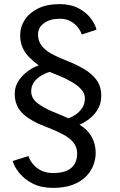

<svg xmlns="http://www.w3.org/2000/svg" viewBox="-20 -692 582 932"><path d="M237.5 220Q179.5 220 138.8 199Q98 178 73.8 147.8Q49.5 117.5 41.5 89.5L118.5 65.5Q123.5 83.5 138.2 102.5Q153 121.5 177.8 134.8Q202.5 148 237.5 148Q281.5 148 307.2 135.2Q333 122.5 343.8 101Q354.5 79.5 354.5 53.5Q354.5 22 336.2 -0.5Q318 -23 284.5 -40.5Q251 -58 205.5 -75.5Q128.5 -104 90 -141.2Q51.5 -178.5 51.5 -236.5Q51.5 -273.5 72 -302.5Q92.5 -331.5 120 -350Q147.5 -368.5 168.5 -374.5Q144 -392 123.5 -412.2Q103 -432.5 90.5 -459Q78 -485.5 78 -521Q78 -561.5 100 -595.5Q122 -629.5 164.5 -650.8Q207 -672 269 -672Q323 -672 360.5 -652.2Q398 -632.5 420 -603.8Q442 -575 448.5 -548L377 -524.5Q372 -541 358.2 -558.8Q344.5 -576.5 322.8 -588.8Q301 -601 270.5 -601Q223 -601 193.8 -579.5Q164.5 -558 164.5 -525Q164.5 -493.5 181.8 -470.8Q199 -448 229.2 -431.2Q259.5 -414.5 298.5 -399.5Q348.5 -380 387.5 -357.2Q426.5 -334.5 449 -303.2Q471.5 -272 471.5 -227Q471.5 -191.5 456.2 -164.2Q441 -137 417 -117.8Q393 -98.5 366 -86.5Q404 -64.5 424.2 -29.2Q444.5 6 444.5 50.5Q444.5 80.5 433 110.5Q421.5 140.5 397 165.2Q372.5 190 333 205Q293.5 220 237.5 220ZM221.5 -343Q200.5 -337 179.5 -324.5Q158.5 -312 145 -293.2Q131.5 -274.5 131.5 -248.5Q131.5 -214 163 -190.5Q194.5 -167 236 -150Q262.5 -139.5 281.8 -131Q301 -122.5 311.5 -118Q327 -122.5 345.8 -134.8Q364.5 -147 378.2 -166.8Q392 -186.5 392 -214.5Q392 -238.5 374 -258.5Q356 -278.5 326.8 -295.2Q297.5 -312 264 -325.5Q258 -328 248.2 -332Q238.5 -336 230.5 -339.2Q222.5 -342.5 221.5 -343Z"/></svg>

Font: League Spartan Thin
Style: Regular
Weight: 400
Version: Version 2.002